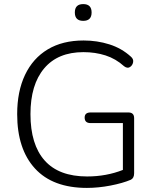

<svg xmlns="http://www.w3.org/2000/svg" viewBox="-20 -911 762 939"><path d="M405 8Q238 8 151 -87Q64 -182 64 -353Q64 -464 102.5 -545Q141 -626 213.5 -669.5Q286 -713 389 -713Q455 -713 515 -694Q575 -675 620 -634Q634 -622 631 -606.5Q628 -591 615.5 -583Q603 -575 587 -587Q546 -624 496 -640Q446 -656 388 -656Q263 -656 196 -576.5Q129 -497 129 -353Q129 -204 198.5 -126Q268 -48 406 -48Q500 -48 581 -80V-309H423Q394 -309 394 -336Q394 -361 423 -361H608Q636 -361 636 -333V-64Q636 -40 620 -32Q580 -15 520.5 -3.5Q461 8 405 8ZM387 -809Q346 -809 346 -850Q346 -891 387 -891Q428 -891 428 -850Q428 -809 387 -809Z"/></svg>

Font: Nunito Light
Style: Regular
Weight: 300
Designer: Vernon Adams
Foundry: Vernon Adams
Version: Version 3.601; ttfautohint (v1.8.2.53-6de2)